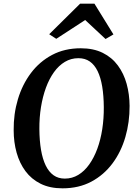

<svg xmlns="http://www.w3.org/2000/svg" viewBox="-20 -1016 754 1046"><path d="M320.5 10Q251.5 10 201.2 -15Q151 -40 118.8 -83.5Q86.5 -127 70.5 -184.2Q54.5 -241.5 54.5 -306.5Q53.5 -395 77.5 -475.2Q101.5 -555.5 148.5 -618Q195.5 -680.5 263.8 -716.8Q332 -753 420 -753Q489.5 -753 539.8 -728Q590 -703 622.2 -659.2Q654.5 -615.5 670 -559Q685.5 -502.5 686 -439.5Q686.5 -350.5 663 -269.5Q639.5 -188.5 592.8 -125.8Q546 -63 477.8 -26.5Q409.5 10 320.5 10ZM333 -43Q373 -43 406.5 -63.2Q440 -83.5 466 -120Q492 -156.5 510 -205.2Q528 -254 537 -312Q546 -370 545.5 -432.5Q545 -495 536.8 -544.5Q528.5 -594 511.8 -628.5Q495 -663 469.2 -681Q443.5 -699 407 -699Q367 -699 333.5 -679Q300 -659 274 -622.8Q248 -586.5 230.2 -538Q212.5 -489.5 203.2 -432.2Q194 -375 194.5 -313Q195 -249.5 203.5 -199.5Q212 -149.5 229 -114.5Q246 -79.5 271.8 -61.2Q297.5 -43 333 -43ZM248 -829.5 416.5 -996H494.5L598 -828.5L555 -803.5Q527 -829.5 499.2 -855.5Q471.5 -881.5 444 -907Q405 -881.5 365.5 -855.8Q326 -830 286.5 -804.5Z"/></svg>

Font: Merriweather 28pt SemiBold
Style: Italic
Weight: 600
Italic angle: -7.8°
Version: Version 2.101